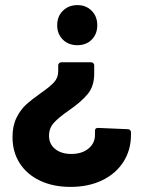

<svg xmlns="http://www.w3.org/2000/svg" viewBox="-20 -522 561 752"><path d="M361 -423Q361 -389 339.5 -367Q318 -345 283 -345Q248 -345 226 -367Q204 -389 204 -423Q204 -458 226.5 -480Q249 -502 283 -502Q317 -502 339 -480Q361 -458 361 -423ZM349 -266V-234Q349 -184 323 -153Q297 -122 249 -89Q210 -62 191 -41Q172 -20 172 10Q172 42 196 61.5Q220 81 259 81Q301 81 326.5 60Q352 39 352 6V-10Q352 -21 364 -21L481 -16Q486 -16 489.5 -12.5Q493 -9 493 -4V6Q493 66 463 112.5Q433 159 379.5 184.5Q326 210 256 210Q188 210 136.5 185.5Q85 161 57 117Q29 73 29 15Q29 -29 44.5 -60.5Q60 -92 82 -112Q104 -132 138 -156Q174 -181 191 -199Q208 -217 208 -243V-266Q208 -271 211.5 -274.5Q215 -278 220 -278H337Q342 -278 345.5 -274.5Q349 -271 349 -266Z"/></svg>

Font: Amber EN
Style: Bold
Weight: 700
Designer: Jeremy Tribby
Foundry: Tribby Type
Version: Version 1.408 November 24, 2021